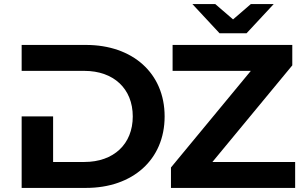

<svg xmlns="http://www.w3.org/2000/svg" viewBox="-20 -920 1489 940"><path d="M86 -350V0H401C629 0 786 -138 786 -350C786 -562 629 -700 401 -700H86V-573H393C536 -573 630 -486 630 -350C630 -214 536 -127 393 -127H240V-350ZM1425 0V-127H1020L1411 -600V-700H825V-573H1208L817 -100V0ZM1187 -757 1320 -900H1208L1121 -825L1034 -900H922L1055 -757Z"/></svg>

Font: Montserrat-Alt1
Style: Bold
Weight: 700
Designer: Differentunic
Foundry: Differentunic
Version: Version 7.222